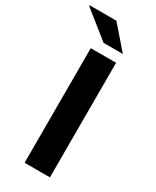

<svg xmlns="http://www.w3.org/2000/svg" viewBox="-241 -937 809 997"><g transform="rotate(30 163.5 -438.5)"><path d="M256.8 -744.1H141.1L-19 -872.1V-877H141.1ZM97.2 0V-687H249V0Z"/></g></svg>

Font: Archivo Expanded SemiBold
Style: Regular
Weight: 600
Width: 7
Designer: Hector Gatti
Foundry: Omnibus-Type
Version: Version 2.001